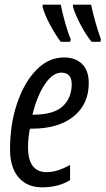

<svg xmlns="http://www.w3.org/2000/svg" viewBox="-20 -792 452 822"><path d="M280 -613 283 -624Q270 -654 258.5 -696Q247 -738 240 -772H163L162 -764Q170 -731 194 -686.5Q218 -642 240 -613ZM410 -613 412 -624Q386 -697 370 -772H293L292 -764Q302 -730 324.5 -687Q347 -644 372 -613ZM280 -21V-86Q226 -55 180 -55Q100 -55 100 -162Q100 -201 108 -241H115Q230 -241 295 -293.5Q360 -346 360 -436Q360 -490 331.5 -518Q303 -546 254 -546Q188 -546 136 -493Q84 -440 53.5 -350.5Q23 -261 23 -153Q23 -75 59.5 -32.5Q96 10 160 10Q231 10 280 -21ZM243 -481Q287 -481 287 -431Q287 -373 248.5 -337Q210 -301 122 -301H119Q138 -380 171.5 -430.5Q205 -481 243 -481Z"/></svg>

Font: Noto Sans Display Condensed
Style: Italic
Weight: 400
Width: 3
Designer: Monotype Design team
Foundry: Monotype Imaging Inc.
Version: 1.000